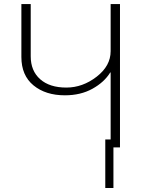

<svg xmlns="http://www.w3.org/2000/svg" viewBox="-20 -724 722 943"><path d="M497.1 -39.1H537.1V199.2H497.1ZM85 -444.3V-704.1H130.9V-447.3Q130.9 -376 177.2 -335Q223.6 -293.9 305.7 -293.9Q385.7 -293.9 454.6 -347.2Q523.4 -400.4 523.4 -472.7V-704.1H569.3V0H523.4V-368.2H521.5Q492.2 -320.3 434.1 -288.1Q376 -255.9 298.8 -255.9Q204.1 -255.9 144.5 -304.7Q85 -353.5 85 -444.3Z"/></svg>

Font: Gothic A1 ExtraLight
Style: Regular
Weight: 275
Designer: HanYang I&C Co.,Ltd.
Foundry: HanYang I&C Co.,Ltd.
Version: Version 2.50